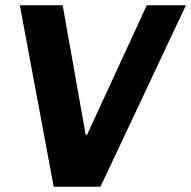

<svg xmlns="http://www.w3.org/2000/svg" viewBox="-20 -706 723 726"><path d="M217 -686 304 -196H309L535 -686H683L360 0H183L55 -686Z"/></svg>

Font: Chivo
Style: Bold Italic
Weight: 700
Italic angle: -8.05°
Designer: Hector Gatti
Foundry: Omnibus-Type
Version: Version 1.007